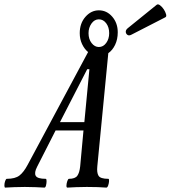

<svg xmlns="http://www.w3.org/2000/svg" viewBox="-89 -851 777 874"><path d="M-65 3Q-69 3 -69 -7Q-69 -17 -65.5 -27Q-62 -37 -58 -37Q-20 -37 -0.5 -52Q19 -67 37 -101L312 -614Q295 -628 284.5 -650.5Q274 -673 274 -700Q274 -745 300 -774.5Q326 -804 361 -804Q397 -804 422 -775Q447 -746 447 -704Q447 -672 435 -647Q423 -622 404 -609L354 -94Q351 -65 359.5 -51Q368 -37 404 -37Q408 -37 407.5 -27Q407 -17 403.5 -7Q400 3 395 3Q360 0 306 0Q280 0 257.5 1Q235 2 218 3Q213 3 213.5 -7Q214 -17 217.5 -27Q221 -37 225 -37Q253 -37 263 -51Q273 -65 276 -94L291 -257H164L80 -92Q66 -65 73.5 -51Q81 -37 119 -37Q123 -37 123 -27Q123 -17 120.5 -7Q118 3 113 3Q95 2 72.5 1Q50 0 24 0Q-2 0 -25 1Q-48 2 -65 3ZM361 -637Q381 -637 394.5 -655.5Q408 -674 408 -700Q408 -727 394.5 -745Q381 -763 361 -763Q341 -763 327.5 -744Q314 -725 314 -700Q314 -673 328 -655Q342 -637 361 -637ZM308 -536 184 -295H295L318 -536ZM511 -694Q499 -687 491.5 -692Q484 -697 483.5 -706Q483 -715 493 -723L624 -829Q630 -834 639.5 -827Q649 -820 656.5 -808.5Q664 -797 667 -786Q670 -775 663 -772Z"/></svg>

Font: Junicode Two Beta Condensed Medium
Style: Italic
Weight: 500
Width: 3
Italic angle: -9°
Version: Version 1.053; ttfautohint (v1.8.4)